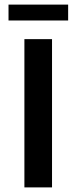

<svg xmlns="http://www.w3.org/2000/svg" viewBox="-20 -814 333 834"><path d="M86 -644H206V0H86ZM17 -794H276V-725H17Z"/></svg>

Font: Montserrat Ace
Style: Bold
Weight: 600
Designer: Julieta Ulanovsky
Foundry: Julieta Ulanovsky
Version: Version 1